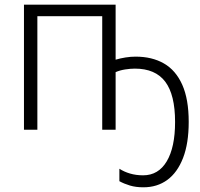

<svg xmlns="http://www.w3.org/2000/svg" viewBox="-20 -552 852 817"><path d="M472 -298Q492 -304 514 -307.5Q536 -311 557 -311Q627 -311 677.5 -282Q728 -253 755.5 -191.5Q783 -130 783 -33Q783 58 759 120Q735 182 692 213.5Q649 245 590 245Q558 245 533 237.5Q508 230 488 219V166Q508 179 533.5 186.5Q559 194 589 194Q654 194 689.5 134.5Q725 75 725 -33Q725 -149 683 -204.5Q641 -260 554 -260Q535 -260 512.5 -256.5Q490 -253 472 -245V0H415V-483H139V0H82V-532H472Z"/></svg>

Font: Noto Sans Display Light
Style: Regular
Weight: 300
Designer: Monotype Design Team
Foundry: Monotype Imaging Inc.
Version: Version 2.003